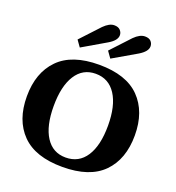

<svg xmlns="http://www.w3.org/2000/svg" viewBox="-172 -1126 1167 1272"><g transform="rotate(20 411.5 -490.0)"><path d="M218 -818 342 -951Q381 -990 415 -990Q444 -990 458 -974.5Q472 -959 472 -940Q472 -903 416 -870L250 -773ZM433 -818 557 -951Q596 -990 632 -990Q661 -990 674.5 -975Q688 -960 688 -940Q688 -904 632 -870L465 -773ZM31 -350Q31 -517 125.5 -613.5Q220 -710 411 -710Q603 -710 697.5 -613.5Q792 -517 792 -350Q792 -182 697.5 -86Q603 10 411 10Q220 10 125.5 -86Q31 -182 31 -350ZM603 -350Q603 -490 552.5 -568Q502 -646 410 -646Q319 -646 269.5 -568Q220 -490 220 -350Q220 -210 269.5 -133Q319 -56 410 -56Q503 -56 553 -133Q603 -210 603 -350Z"/></g></svg>

Font: Taviraj
Style: Bold
Weight: 700
Designer: Katatrad Team
Foundry: CadsonDemak
Version: Version 1.001